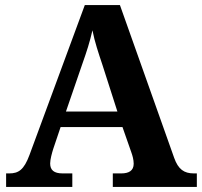

<svg xmlns="http://www.w3.org/2000/svg" viewBox="-20 -734 793 754"><path d="M4 0H264V-53H226C192 -53 177 -66 177 -92C177 -108 184 -133 189 -149L218 -235H461L496 -135C500 -124 505 -107 505 -91C505 -63 485 -53 456 -53H423V0H753V-53H741C703 -53 680 -69 664 -114L451 -714H313L96 -126C74 -66 52 -53 16 -53H4ZM239 -296 304 -485C320 -530 333 -570 343 -615C352 -569 367 -525 382 -480L441 -296Z"/></svg>

Font: Noto Serif Telugu
Style: Bold
Weight: 700
Designer: Jelle Bosma - Monotype Design Team
Foundry: Monotype Imaging Inc.
Version: Version 2.005